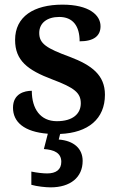

<svg xmlns="http://www.w3.org/2000/svg" viewBox="-20 -567 514 827"><path d="M198 240C283 240 336 197 336 126C336 73 298 39 233 34L239 10C360 5 432 -55 432 -159C432 -243 376 -286 281 -322C180 -359 149 -379 149 -425C149 -468 183 -494 235 -494C294 -494 323 -455 323 -389C385 -389 413 -413 413 -454C413 -502 364 -547 249 -547C126 -547 45 -496 45 -395C45 -306 99 -265 205 -225C301 -189 328 -167 328 -122C328 -78 295 -45 225 -45C154 -45 117 -98 117 -176C86 -176 36 -164 36 -103C36 -42 83 1 186 9L169 75C212 78 244 91 244 130C244 164 221 180 183 180C165 180 139 177 115 172V229C139 236 177 240 198 240Z"/></svg>

Font: Noto Serif Yezidi SemiBold
Style: Regular
Weight: 600
Designer: Dalton Maag Ltd
Foundry: Dalton Maag Ltd
Version: Version 1.001